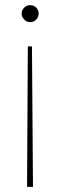

<svg xmlns="http://www.w3.org/2000/svg" viewBox="-20 -531 233 745"><path d="M88 -351H104L108 194H85ZM97 -511Q111 -511 120.5 -501.5Q130 -492 130 -478Q130 -465 120.5 -455Q111 -445 97 -445Q84 -445 74 -455Q64 -465 64 -478Q64 -492 74 -501.5Q84 -511 97 -511Z"/></svg>

Font: DM Sans 20pt Thin
Style: Regular
Weight: 250
Version: Version 4.004;gftools[0.9.30]